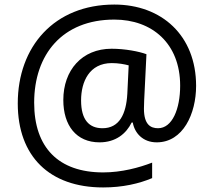

<svg xmlns="http://www.w3.org/2000/svg" viewBox="-20 -734 939 843"><path d="M841 -357C841 -578 690 -714 482 -714C218 -714 58 -529 58 -280C58 -48 197 89 433 89C519 89 591 72 648 48V-20C591 2 514 23 433 23C237 23 130 -86 130 -283C130 -495 254 -648 482 -648C648 -648 771 -543 771 -358C771 -255 736 -171 674 -171C641 -171 612 -187 612 -257C612 -261 612 -269 613 -293L623 -496C591 -508 529 -520 470 -520C340 -520 258 -426 258 -295C258 -183 315 -109 417 -109C488 -109 534 -147 558 -196H563C571 -150 607 -109 668 -109C784 -109 841 -235 841 -357ZM336 -293C336 -375 372 -457 471 -457C499 -457 527 -452 545 -447L539 -322C534 -233 504 -171 430 -171C372 -171 336 -207 336 -293Z"/></svg>

Font: Noto Sans Mro
Style: Regular
Weight: 400
Designer: Monotype Design Team
Foundry: Monotype Imaging Inc.
Version: Version 2.001